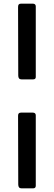

<svg xmlns="http://www.w3.org/2000/svg" viewBox="-20 -867 295 1052"><path d="M98 -432Q80 -432 80 -453L79 -829Q79 -839 83 -843Q87 -847 96 -847H159Q176 -847 176 -832V-445Q176 -432 161 -432ZM98 165Q80 165 80 144L79 -233Q79 -242 83 -246Q87 -250 96 -250H159Q176 -250 176 -235V151Q176 165 161 165Z"/></svg>

Font: Libre Franklin SemiBold
Style: Regular
Weight: 600
Designer: Pablo Impallari, Rodrigo Fuenzalida, Nhung Nguyen
Foundry: Impallari Type
Version: Version 3.000